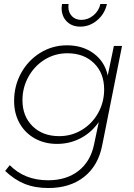

<svg xmlns="http://www.w3.org/2000/svg" viewBox="-20 -752 672 966"><path d="M6 108 29 79Q104 155 222 155Q314 155 374.5 108Q435 61 453 -24L477 -138Q440 -85 385.5 -56.5Q331 -28 267 -28Q204 -28 155 -55.5Q106 -83 78.5 -132Q51 -181 51 -244Q51 -321 86.5 -385Q122 -449 183 -486.5Q244 -524 317 -524Q396 -524 451.5 -483Q507 -442 522 -372L553 -521H594L494 -20Q474 82 403 138Q332 194 223 194Q156 194 104 173Q52 152 6 108ZM504 -302Q504 -384 453 -434Q402 -484 319 -484Q257 -484 205.5 -452.5Q154 -421 123.5 -366.5Q93 -312 93 -248Q93 -167 144 -117Q195 -67 278 -67Q340 -67 392 -98.5Q444 -130 474 -184Q504 -238 504 -302ZM324 -718Q324 -689 342 -670.5Q360 -652 389 -652Q423 -652 450.5 -675Q478 -698 485 -732H518Q507 -682 469 -650Q431 -618 384 -618Q342 -618 316 -644Q290 -670 290 -712Q290 -718 292 -732H325Q324 -727 324 -718Z"/></svg>

Font: Gontserrat ExtraLight
Style: Italic
Weight: 275
Italic angle: -11.3°
Designer: Julieta Ulanovsky
Foundry: Julieta Ulanovsky
Version: Version 6.001